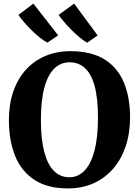

<svg xmlns="http://www.w3.org/2000/svg" viewBox="-20 -1037 773 1068"><path d="M361.5 11Q246 12 172.2 -36Q98.5 -84 64 -170Q29.5 -256 29.5 -369.5Q29.5 -457 53.8 -527.5Q78 -598 123.2 -648.2Q168.5 -698.5 231.8 -725.5Q295 -752.5 373 -752.5Q488.5 -752 561.5 -706.5Q634.5 -661 669 -578.2Q703.5 -495.5 703.5 -383.5Q703.5 -296 679.2 -223.8Q655 -151.5 610 -99.2Q565 -47 502 -18.2Q439 10.5 361.5 11ZM365.5 -51Q415 -51 450.8 -88.5Q486.5 -126 505.8 -200Q525 -274 525 -382.5Q525 -490.5 506.5 -558.2Q488 -626 452.5 -658.2Q417 -690.5 367 -690.5Q317.5 -690.5 281.8 -655.5Q246 -620.5 226.8 -549.5Q207.5 -478.5 207.5 -370Q207.5 -262.5 226.2 -191.8Q245 -121 280.2 -86Q315.5 -51 365.5 -51ZM243.5 -800Q225 -809.5 202.2 -827.5Q179.5 -845.5 156.2 -868.2Q133 -891 113.8 -913.5Q94.5 -936 82.5 -954L165.5 -1017L303.5 -840.5L244.5 -800ZM464.5 -800Q440 -813.5 409.2 -840.8Q378.5 -868 350.5 -899Q322.5 -930 306 -954L392.5 -1017L523 -840L465.5 -800Z"/></svg>

Font: Merriweather 24pt ExtraBold
Style: Regular
Weight: 800
Version: Version 2.100